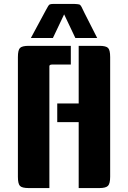

<svg xmlns="http://www.w3.org/2000/svg" viewBox="-20 -956 651 976"><path d="M340 -628H247Q231 -628 231 -620V0H126Q92 0 81.5 -11Q71 -22 71 -57V-666Q71 -701 81.5 -712Q92 -723 126 -723H340ZM380 -723H485Q519 -723 529.5 -712Q540 -701 540 -666V-58Q540 -23 529 -11.5Q518 0 485 0H380V-335H271V-430H380ZM250 -936H358Q368 -936 373 -935Q378 -934 382 -933.5Q386 -933 389.5 -928.5Q393 -924 394.5 -921Q396 -918 401 -907.5Q406 -897 410 -889L474 -763H363L306 -883L249 -763H137L213 -904Q227 -931 232 -933Q238 -936 250 -936Z"/></svg>

Font: Keania One
Style: Regular
Weight: 400
Designer: Julia Petretta
Foundry: Julia Petretta
Version: Version 1.003